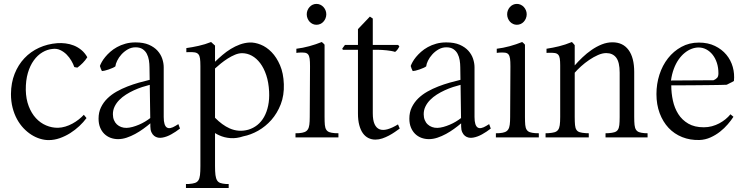

<svg xmlns="http://www.w3.org/2000/svg" viewBox="-20 -697 3791 974"><path d="M422.9 -406.7Q413.1 -391.1 399.9 -377.7Q386.7 -364.3 372.6 -354Q370.1 -354.5 365 -355.2Q359.9 -356 356.9 -356.9Q352.1 -371.6 342 -388.9Q332 -406.2 317.9 -420.4Q303.7 -434.6 285.6 -443.1Q267.6 -451.7 246.1 -448.7Q219.7 -446.3 195.1 -431.6Q170.4 -417 151.4 -390.6Q132.3 -364.3 121.3 -326.7Q110.4 -289.1 110.8 -240.7Q111.8 -194.3 125.7 -158.2Q139.6 -122.1 162.1 -97.7Q184.6 -73.2 213.9 -60.8Q243.2 -48.3 274.4 -48.8Q293 -49.3 311.5 -54.9Q330.1 -60.5 347.2 -69.8Q364.3 -79.1 379.2 -90.8Q394 -102.5 405.3 -114.7L418.9 -98.1Q403.8 -77.6 382.6 -57.6Q361.3 -37.6 336.2 -21.7Q311 -5.9 283.2 3.9Q255.4 13.7 226.6 13.7Q205.6 13.7 183.1 6.8Q160.6 0 139.4 -13.4Q118.2 -26.9 99.4 -46.6Q80.6 -66.4 66.4 -92.3Q52.2 -118.2 43.9 -150.4Q35.6 -182.6 35.6 -220.2Q36.1 -276.9 54.2 -322.5Q72.3 -368.2 103.8 -401.6Q135.3 -435.1 178 -454.6Q220.7 -474.1 270.5 -478Q291 -479.5 312.7 -476.8Q334.5 -474.1 354.7 -466.1Q375 -458 392.8 -443.4Q410.6 -428.7 422.9 -406.7Z M486.8 -362.3Q489.7 -370.6 496.3 -382.6Q502.9 -394.5 513.7 -407.7Q524.4 -420.9 539.3 -434.1Q554.2 -447.3 573.5 -458Q592.8 -468.8 616.2 -475.3Q639.6 -481.9 667.5 -481.9Q708 -481.9 735.4 -470Q762.7 -458 779.3 -439.5Q795.9 -420.9 803.2 -398.7Q810.5 -376.5 810.5 -356V-103.5Q810.5 -81.1 814.7 -68.1Q818.8 -55.2 826.4 -50.3Q834 -45.4 845 -47.6Q856 -49.8 869.6 -58.1L884.8 -67.4L893.1 -44.9Q871.1 -27.8 848.6 -15.4Q826.2 -2.9 804.2 1Q792.5 3.4 781.5 1.2Q770.5 -1 762 -7.8Q753.4 -14.6 748 -26.6Q742.7 -38.6 742.7 -55.7V-71.3Q726.6 -57.6 707 -43.5Q687.5 -29.3 666 -17.6Q644.5 -5.9 622.3 1.5Q600.1 8.8 579.1 8.8Q558.6 8.8 540.5 2Q522.5 -4.9 509 -18.1Q495.6 -31.2 487.8 -50.5Q480 -69.8 480 -95.2Q480 -127 492.2 -152.3Q504.4 -177.7 524.7 -197.5Q544.9 -217.3 571.3 -232.2Q597.7 -247.1 626.5 -258.3Q655.3 -269.5 684.6 -277.8Q713.9 -286.1 739.3 -292L738.3 -356Q738.3 -373.5 735.4 -391.4Q732.4 -409.2 724.9 -423.8Q717.3 -438.5 703.4 -447.8Q689.5 -457 667.5 -457Q646.5 -457 628.2 -446.5Q609.9 -436 596.2 -420.9Q582.5 -405.8 574.5 -389.2Q566.4 -372.6 565.4 -360.4Q560.5 -356.4 551 -352.3Q541.5 -348.1 531 -344.5Q520.5 -340.8 511.2 -338.6Q502 -336.4 497.1 -336.4Q494.6 -340.8 491.5 -348.4Q488.3 -356 486.8 -362.3ZM739.7 -266.6Q722.2 -262.2 701.2 -255.4Q680.2 -248.5 659.4 -239Q638.7 -229.5 619.4 -217.3Q600.1 -205.1 585.2 -189.9Q570.3 -174.8 561.5 -156.7Q552.7 -138.7 552.7 -117.7Q552.7 -101.1 558.1 -87.9Q563.5 -74.7 573 -65.9Q582.5 -57.1 595.2 -52.5Q607.9 -47.9 622.6 -48.3Q636.7 -48.8 652.8 -53.2Q668.9 -57.6 685.1 -64.5Q701.2 -71.3 715.8 -80.1Q730.5 -88.9 742.2 -98.1Z M1070.8 145Q1070.8 173.8 1073 190.9Q1075.2 208 1081.1 217.8Q1086.9 227.5 1097.7 231.2Q1108.4 234.9 1125.5 236.3H1140.1V256.8H923.3V236.3H938Q957.5 234.9 969 231Q980.5 227.1 986.6 217.5Q992.7 208 994.6 190.9Q996.6 173.8 996.6 145.5V-361.8Q996.6 -386.2 994.6 -400.4Q992.7 -414.6 986.3 -421.9Q980 -429.2 968.3 -431.2Q956.5 -433.1 937.5 -432.6L925.3 -432.1V-453.1Q954.6 -457 987.5 -464.4Q1020.5 -471.7 1050.8 -483.9L1070.8 -465.8V-383.8Q1088.4 -400.9 1108.4 -418Q1128.4 -435.1 1150.6 -448.7Q1172.9 -462.4 1196.8 -471.2Q1220.7 -480 1246.1 -481.4Q1272.9 -482.4 1302.7 -470.5Q1332.5 -458.5 1357.9 -432.4Q1383.3 -406.2 1400.6 -366Q1418 -325.7 1419.9 -270Q1421.9 -213.4 1404.1 -167.7Q1386.2 -122.1 1356.7 -88.6Q1327.1 -55.2 1289.6 -33.9Q1252 -12.7 1213.9 -5.4Q1180.7 5.9 1149.4 3.7Q1118.2 1.5 1091.8 -10.7Q1086.4 -13.2 1081.1 -15.9Q1075.7 -18.6 1070.8 -22ZM1070.8 -99.6Q1107.4 -62.5 1144.5 -45.9Q1190.4 -25.4 1239.7 -39.1Q1264.6 -46.4 1285.2 -62.7Q1305.7 -79.1 1319.6 -103.8Q1333.5 -128.4 1340.3 -160.9Q1347.2 -193.4 1345.2 -232.9Q1342.8 -279.3 1330.8 -315.4Q1318.8 -351.6 1300 -376.5Q1281.2 -401.4 1257.6 -414.3Q1233.9 -427.2 1208 -427.2Q1190.9 -427.2 1172.1 -419.4Q1153.3 -411.6 1135 -399.9Q1116.7 -388.2 1100.1 -374.8Q1083.5 -361.3 1070.8 -349.6Z M1635.3 -624.5Q1635.3 -613.8 1631.3 -604Q1627.4 -594.2 1620.6 -586.9Q1613.8 -579.6 1604.7 -575.4Q1595.7 -571.3 1585.4 -571.3Q1575.2 -571.3 1566.2 -575.4Q1557.1 -579.6 1550.5 -586.9Q1543.9 -594.2 1540 -604Q1536.1 -613.8 1536.1 -624.5Q1536.1 -635.3 1540 -644.8Q1543.9 -654.3 1550.5 -661.6Q1557.1 -668.9 1566.2 -673.1Q1575.2 -677.2 1585.4 -677.2Q1595.7 -677.2 1604.7 -673.1Q1613.8 -668.9 1620.6 -661.6Q1627.4 -654.3 1631.3 -644.8Q1635.3 -635.3 1635.3 -624.5ZM1626.5 -104Q1626.5 -79.1 1627.9 -63.5Q1629.4 -47.9 1635 -39.1Q1640.6 -30.3 1650.9 -26.6Q1661.1 -22.9 1678.7 -21.5L1696.8 -21V0H1479V-21L1497.1 -21.5Q1514.6 -22.9 1525.1 -27.1Q1535.6 -31.2 1541.5 -40.3Q1547.4 -49.3 1549.3 -64.5Q1551.3 -79.6 1551.3 -103.5L1552.7 -360.8Q1552.7 -385.3 1550.8 -399.4Q1548.8 -413.6 1543 -420.9Q1537.1 -428.2 1525.9 -429.7Q1514.6 -431.2 1496.1 -430.2L1483.4 -428.7V-449.7Q1515.6 -453.6 1548.8 -462.6Q1582 -471.7 1612.3 -483.9Q1614.3 -482.4 1615.7 -481Q1617.2 -479.5 1618.7 -478.5Q1621.1 -476.1 1623.3 -473.9Q1625.5 -471.7 1626.5 -470.2Z M1795.9 -444.3H1719.2L1716.3 -450.7L1730 -469.2H1795.9V-549.3L1856.4 -612.8L1871.1 -603V-469.2H1999.5L2002.4 -465.8Q2004.9 -462.4 2005.9 -460.9Q2003.4 -455.6 1998 -447.8Q1992.7 -439.9 1984.4 -433.6Q1976.1 -436.5 1964.6 -438.5Q1953.1 -440.4 1941.4 -441.7Q1929.7 -442.9 1918.7 -443.6Q1907.7 -444.3 1899.9 -444.3H1871.1V-122.6Q1871.1 -87.4 1880.1 -67.4Q1889.2 -47.4 1905.8 -41Q1922.4 -34.7 1946 -41.3Q1969.7 -47.9 1999 -65.9L2007.8 -44.9Q1997.1 -37.1 1982.9 -27.3Q1968.8 -17.6 1952.6 -9Q1936.5 -0.5 1919.2 5.4Q1901.9 11.2 1884.3 11.2Q1865.2 11.2 1848.9 3.2Q1832.5 -4.9 1820.8 -21.2Q1809.1 -37.6 1802.5 -62.5Q1795.9 -87.4 1795.9 -121.1Z M2063.5 -362.3Q2066.4 -370.6 2073 -382.6Q2079.6 -394.5 2090.3 -407.7Q2101.1 -420.9 2116 -434.1Q2130.9 -447.3 2150.1 -458Q2169.4 -468.8 2192.9 -475.3Q2216.3 -481.9 2244.1 -481.9Q2284.7 -481.9 2312 -470Q2339.4 -458 2356 -439.5Q2372.6 -420.9 2379.9 -398.7Q2387.2 -376.5 2387.2 -356V-103.5Q2387.2 -81.1 2391.4 -68.1Q2395.5 -55.2 2403.1 -50.3Q2410.6 -45.4 2421.6 -47.6Q2432.6 -49.8 2446.3 -58.1L2461.4 -67.4L2469.7 -44.9Q2447.8 -27.8 2425.3 -15.4Q2402.8 -2.9 2380.9 1Q2369.1 3.4 2358.2 1.2Q2347.2 -1 2338.6 -7.8Q2330.1 -14.6 2324.7 -26.6Q2319.3 -38.6 2319.3 -55.7V-71.3Q2303.2 -57.6 2283.7 -43.5Q2264.2 -29.3 2242.7 -17.6Q2221.2 -5.9 2199 1.5Q2176.8 8.8 2155.8 8.8Q2135.3 8.8 2117.2 2Q2099.1 -4.9 2085.7 -18.1Q2072.3 -31.2 2064.5 -50.5Q2056.6 -69.8 2056.6 -95.2Q2056.6 -127 2068.8 -152.3Q2081.1 -177.7 2101.3 -197.5Q2121.6 -217.3 2147.9 -232.2Q2174.3 -247.1 2203.1 -258.3Q2231.9 -269.5 2261.2 -277.8Q2290.5 -286.1 2315.9 -292L2314.9 -356Q2314.9 -373.5 2312 -391.4Q2309.1 -409.2 2301.5 -423.8Q2293.9 -438.5 2280 -447.8Q2266.1 -457 2244.1 -457Q2223.1 -457 2204.8 -446.5Q2186.5 -436 2172.9 -420.9Q2159.2 -405.8 2151.1 -389.2Q2143.1 -372.6 2142.1 -360.4Q2137.2 -356.4 2127.7 -352.3Q2118.2 -348.1 2107.7 -344.5Q2097.2 -340.8 2087.9 -338.6Q2078.6 -336.4 2073.7 -336.4Q2071.3 -340.8 2068.1 -348.4Q2064.9 -356 2063.5 -362.3ZM2316.4 -266.6Q2298.8 -262.2 2277.8 -255.4Q2256.8 -248.5 2236.1 -239Q2215.3 -229.5 2196 -217.3Q2176.8 -205.1 2161.9 -189.9Q2147 -174.8 2138.2 -156.7Q2129.4 -138.7 2129.4 -117.7Q2129.4 -101.1 2134.8 -87.9Q2140.1 -74.7 2149.7 -65.9Q2159.2 -57.1 2171.9 -52.5Q2184.6 -47.9 2199.2 -48.3Q2213.4 -48.8 2229.5 -53.2Q2245.6 -57.6 2261.7 -64.5Q2277.8 -71.3 2292.5 -80.1Q2307.1 -88.9 2318.8 -98.1Z M2651.9 -624.5Q2651.9 -613.8 2647.9 -604Q2644 -594.2 2637.2 -586.9Q2630.4 -579.6 2621.3 -575.4Q2612.3 -571.3 2602.1 -571.3Q2591.8 -571.3 2582.8 -575.4Q2573.7 -579.6 2567.1 -586.9Q2560.5 -594.2 2556.6 -604Q2552.7 -613.8 2552.7 -624.5Q2552.7 -635.3 2556.6 -644.8Q2560.5 -654.3 2567.1 -661.6Q2573.7 -668.9 2582.8 -673.1Q2591.8 -677.2 2602.1 -677.2Q2612.3 -677.2 2621.3 -673.1Q2630.4 -668.9 2637.2 -661.6Q2644 -654.3 2647.9 -644.8Q2651.9 -635.3 2651.9 -624.5ZM2643.1 -104Q2643.1 -79.1 2644.5 -63.5Q2646 -47.9 2651.6 -39.1Q2657.2 -30.3 2667.5 -26.6Q2677.7 -22.9 2695.3 -21.5L2713.4 -21V0H2495.6V-21L2513.7 -21.5Q2531.2 -22.9 2541.7 -27.1Q2552.2 -31.2 2558.1 -40.3Q2564 -49.3 2565.9 -64.5Q2567.9 -79.6 2567.9 -103.5L2569.3 -360.8Q2569.3 -385.3 2567.4 -399.4Q2565.4 -413.6 2559.6 -420.9Q2553.7 -428.2 2542.5 -429.7Q2531.2 -431.2 2512.7 -430.2L2500 -428.7V-449.7Q2532.2 -453.6 2565.4 -462.6Q2598.6 -471.7 2628.9 -483.9Q2630.9 -482.4 2632.3 -481Q2633.8 -479.5 2635.3 -478.5Q2637.7 -476.1 2639.9 -473.9Q2642.1 -471.7 2643.1 -470.2Z M3123.5 -328.6Q3123.5 -381.3 3106 -404.5Q3088.4 -427.7 3055.2 -427.7Q3035.6 -427.7 3013.2 -417.7Q2990.7 -407.7 2968.8 -392.8Q2946.8 -377.9 2927.7 -360.6Q2908.7 -343.3 2895.5 -328.1V-104.5Q2895.5 -78.6 2897 -63Q2898.4 -47.4 2904.1 -38.6Q2909.7 -29.8 2920.7 -26.4Q2931.6 -22.9 2951.2 -21.5L2966.8 -21V0H2747.6V-21L2763.2 -21.5Q2781.7 -22.9 2793 -26.1Q2804.2 -29.3 2810.8 -37.8Q2817.4 -46.4 2819.6 -62Q2821.8 -77.6 2821.8 -104V-365.2Q2821.8 -386.7 2819.8 -399.7Q2817.9 -412.6 2811.8 -419.4Q2805.7 -426.3 2794.2 -428Q2782.7 -429.7 2764.2 -429.2L2752.4 -428.7V-449.7Q2784.7 -454.6 2815.7 -462.2Q2846.7 -469.7 2881.3 -483.9L2888.2 -476.6Q2890.6 -473.6 2892.8 -471.2Q2895 -468.8 2895.5 -467.8V-365.2Q2913.1 -385.3 2934.8 -406Q2956.5 -426.8 2981.2 -443.8Q3005.9 -460.9 3032.7 -471.7Q3059.6 -482.4 3086.9 -482.4Q3140.1 -482.4 3168.7 -443.4Q3197.3 -404.3 3197.3 -332V-104Q3197.3 -78.6 3199 -63.2Q3200.7 -47.9 3206.3 -39.1Q3211.9 -30.3 3222.2 -26.6Q3232.4 -22.9 3249.5 -21.5L3265.1 -21V0H3051.8V-21L3067.9 -21.5Q3086.4 -22.9 3097.4 -26.4Q3108.4 -29.8 3114.3 -38.6Q3120.1 -47.4 3121.8 -62.7Q3123.5 -78.1 3123.5 -103.5Z M3700.7 -104.5Q3689.5 -86.9 3672.1 -66.7Q3654.8 -46.4 3632.8 -29.1Q3610.8 -11.7 3584.2 0.2Q3557.6 12.2 3528.3 13.2Q3481 14.6 3440.7 -1.5Q3400.4 -17.6 3371.6 -48.3Q3342.8 -79.1 3326.4 -122.8Q3310.1 -166.5 3310.1 -219.7Q3310.1 -271 3325.2 -318.1Q3340.3 -365.2 3368.7 -401.4Q3397 -437.5 3436.8 -459.2Q3476.6 -481 3525.4 -481Q3571.8 -481 3606.9 -463.9Q3642.1 -446.8 3664.8 -419.4Q3687.5 -392.1 3697.3 -357.2Q3707 -322.3 3703.1 -286.1Q3694.8 -280.8 3684.8 -276.4Q3674.8 -272 3666.5 -267.1Q3654.3 -266.6 3634 -266.1Q3613.8 -265.6 3589.1 -265.4Q3564.5 -265.1 3537.8 -264.9Q3511.2 -264.6 3486.1 -264.4Q3460.9 -264.2 3439.2 -264.2Q3417.5 -264.2 3403.3 -264.2H3385.3Q3385.3 -224.6 3393.6 -186.5Q3401.9 -148.4 3420.9 -118.4Q3439.9 -88.4 3471.7 -69.8Q3503.4 -51.3 3550.3 -51.3Q3571.8 -51.3 3591.6 -56.6Q3611.3 -62 3628.4 -71Q3645.5 -80.1 3660.2 -92Q3674.8 -104 3685.5 -117.2ZM3383.8 -288.6Q3492.2 -290 3600.1 -290Q3611.8 -295.4 3618.2 -302.5Q3624.5 -309.6 3624.5 -325.2Q3624.5 -354 3616.7 -377.9Q3608.9 -401.9 3595.2 -419.2Q3581.5 -436.5 3563.2 -446.3Q3544.9 -456.1 3523.9 -456.1Q3506.3 -456.1 3488.3 -449.2Q3470.2 -442.4 3453.4 -428.7Q3436.5 -415 3422.4 -394.8Q3408.2 -374.5 3398.4 -348.1Q3388.2 -320.8 3383.8 -288.6Z"/></svg>

Font: Varendra
Style: Regular
Weight: 400
Designer: Jacob Thomas
Foundry: Bangla Type Foundry
Version: Version 1.008